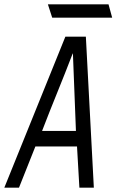

<svg xmlns="http://www.w3.org/2000/svg" viewBox="-45 -871 540 890"><path d="M293 -623H292Q257 -532 221 -443.5Q185 -355 150 -264H307ZM43 -1H-25L258 -701H353L390 -1H323L312 -192H119ZM458 -851 475 -789H197L177 -851Z"/></svg>

Font: Marvel
Style: Bold Italic
Weight: 700
Italic angle: -12°
Designer: Carolina Trebol
Foundry: Carolina Trebol
Version: Version 1.001